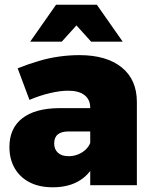

<svg xmlns="http://www.w3.org/2000/svg" viewBox="-20 -786 647 815"><path d="M271 -228Q241 -228 225.5 -215.5Q210 -203 210 -177Q210 -152 226 -137.5Q242 -123 271 -123Q292 -123 310 -130Q328 -137 342 -149.5Q356 -162 363 -179L388 -107Q368 -52 321 -21.5Q274 9 204 9Q146 9 105 -12.5Q64 -34 42 -72.5Q20 -111 20 -162Q20 -241 74 -283.5Q128 -326 230 -327H381V-228ZM363 -329Q363 -363 339 -382Q315 -401 269 -401Q236 -401 193 -391Q150 -381 105 -362L55 -496Q100 -514 144 -527Q188 -540 231.5 -546Q275 -552 317 -552Q432 -552 496.5 -500Q561 -448 561 -353V0H363ZM218 -766H391L501 -609H367L254 -734H355L242 -609H108Z"/></svg>

Font: Alexandria ExtraBold
Style: Regular
Weight: 800
Designer: Mohamed Gaber
Foundry: Kief Type Foundry
Version: Version 5.100